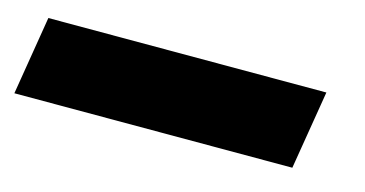

<svg xmlns="http://www.w3.org/2000/svg" viewBox="-99 -95 626 329"><g transform="rotate(15 214.0 70.0)"><path d="M450.2 0 427.2 139.6H-65.9L-43 0Z"/></g></svg>

Font: Inter 28pt Black
Style: Italic
Weight: 900
Italic angle: -9.3988°
Designer: Rasmus Andersson
Foundry: rsms
Version: Version 4.001;git-66647c0bb